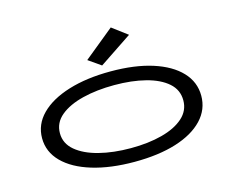

<svg xmlns="http://www.w3.org/2000/svg" viewBox="-97 -824 1194 974"><g transform="rotate(-15 500.0 -337.0)"><path d="M497 8Q371 8 275.5 -21Q180 -50 127 -103.5Q74 -157 74 -229Q74 -301 127 -354.5Q180 -408 275.5 -437.5Q371 -467 497 -467Q624 -467 716.5 -437.5Q809 -408 859.5 -354.5Q910 -301 910 -229Q910 -157 859.5 -103.5Q809 -50 716.5 -21Q624 8 497 8ZM497 -64Q589 -64 661 -83Q733 -102 774.5 -139Q816 -176 816 -230Q816 -285 774.5 -321.5Q733 -358 661 -376.5Q589 -395 497 -395Q405 -395 330.5 -376.5Q256 -358 212 -321.5Q168 -285 168 -230Q168 -176 212 -139Q256 -102 330.5 -83Q405 -64 497 -64ZM464 -507 398 -553 556 -682 636 -622Z"/></g></svg>

Font: Inconsolata UltraExpanded Thin
Style: Regular
Weight: 100
Width: 9
Monospace: yes
Designer: Raph Levien, Cyreal, Brenton Simpson
Foundry: Raph Levien, Cyreal, Google
Version: Version 3.100; ttfautohint (v1.8.4.7-5d5b)